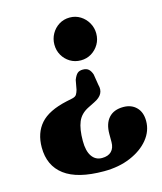

<svg xmlns="http://www.w3.org/2000/svg" viewBox="-112 -670 766 910"><g transform="rotate(-15 271.0 -215.0)"><path d="M365 -244.5 356.5 -297.5Q350.5 -315.5 340.5 -324.5Q330.5 -333.5 312.5 -333.5Q295 -333.5 285.5 -325Q276 -316.5 267.5 -295L259 -248.5Q255 -234.5 249.5 -226Q244 -217.5 228 -214L199.5 -208Q108 -188 68.5 -143Q29 -98 29 -27Q29 62.5 92.5 110.2Q156 158 285.5 158Q359 158 416.5 133.5Q474 109 506.8 68.5Q539.5 28 539.5 -20.5Q539.5 -64 515.2 -88.2Q491 -112.5 451.5 -112.5Q405 -112.5 380 -84.8Q355 -57 355 -6V33.5Q355 62.5 339 78.8Q323 95 292.5 95Q261 95 243 69Q225 43 225 -6.5Q225 -65 239.5 -99.8Q254 -134.5 292.5 -153.5L324.5 -169.5Q352.5 -183 362.2 -201.5Q372 -220 365 -244.5ZM316 -588Q344.5 -588 367.8 -573.5Q391 -559 404.8 -534.8Q418.5 -510.5 418.5 -482.5Q418.5 -453.5 404.8 -430Q391 -406.5 367.8 -392.2Q344.5 -378 316 -378Q286.5 -378 263.2 -392.2Q240 -406.5 226.5 -430Q213 -453.5 213 -482.5Q213 -510.5 226.5 -534.8Q240 -559 263.2 -573.5Q286.5 -588 316 -588Z"/></g></svg>

Font: Fraunces 28pt Soft Wonky
Style: Bold
Weight: 700
Version: Version 1.000;[b76b70a41]